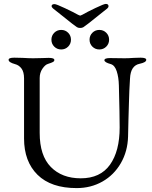

<svg xmlns="http://www.w3.org/2000/svg" viewBox="-20 -948 778 982"><path d="M24 0ZM103 -240V-547Q103 -580 90 -597.5Q77 -615 57 -620Q24 -629 24 -642Q24 -653 53 -653L96 -652Q128 -650 149 -650L197 -651Q209 -652 229 -652Q258 -652 258 -641Q258 -635 251 -631Q244 -627 225 -621Q211 -617 197 -596.5Q183 -576 183 -549V-268Q183 -152 240 -94Q297 -36 393 -36Q493 -36 542.5 -105.5Q592 -175 592 -296Q592 -357 588 -511Q587 -553 577 -583.5Q567 -614 547 -620Q514 -629 514 -640Q514 -651 543 -651L618 -650Q637 -650 665 -652L699 -653Q728 -653 728 -642Q728 -629 695 -622Q648 -613 645 -547Q641 -486 639.5 -422.5Q638 -359 637 -337Q637 -308 635 -250Q633 -174 598 -113.5Q563 -53 504 -19.5Q445 14 372 14Q241 14 172 -54Q103 -122 103 -240ZM243 -745Q243 -766 257.5 -780.5Q272 -795 293 -795Q314 -795 328.5 -780.5Q343 -766 343 -745Q343 -724 328.5 -709.5Q314 -695 293 -695Q272 -695 257.5 -709.5Q243 -724 243 -745ZM438 -745Q438 -766 452.5 -780.5Q467 -795 488 -795Q509 -795 523.5 -780.5Q538 -766 538 -745Q538 -724 523.5 -709.5Q509 -695 488 -695Q467 -695 452.5 -709.5Q438 -724 438 -745ZM380 -872Q388 -868 390 -868Q392 -868 400 -872Q424 -886 468 -907Q512 -928 521 -928Q528 -928 531.5 -925Q535 -922 535 -917Q535 -910 529 -905L431 -827Q413 -813 406.5 -809Q400 -805 390 -805Q380 -805 373.5 -809Q367 -813 349 -827L251 -905Q244 -911 244 -917Q244 -922 248 -924.5Q252 -927 259 -927Q268 -927 312.5 -906Q357 -885 380 -872Z"/></svg>

Font: EB Garamond
Style: Regular
Weight: 400
Designer: Georg Duffner and Octavio Pardo
Foundry: Georg Duffner
Version: Version 1.000; ttfautohint (v1.6)